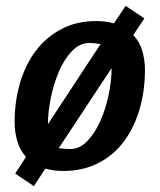

<svg xmlns="http://www.w3.org/2000/svg" viewBox="-20 -574 546 657"><path d="M370 -494 410 -554 474 -511 436 -454Q458 -431 467 -399.5Q476 -368 476 -335Q476 -263 457.5 -200Q439 -137 404 -90Q369 -43 316.5 -16Q264 11 197 11Q179 11 164 9Q149 7 135 3L96 63L32 20L69 -37Q48 -60 39 -91.5Q30 -123 30 -156Q30 -227 48.5 -290Q67 -353 102.5 -400Q138 -447 190 -474.5Q242 -502 309 -502Q341 -502 370 -494ZM144 -149 324 -423Q314 -425 304 -426Q294 -427 286 -427Q253 -427 226.5 -399.5Q200 -372 182 -330Q164 -288 154 -239.5Q144 -191 144 -149ZM362 -341 181 -67Q202 -64 220 -64Q253 -64 279 -91.5Q305 -119 323.5 -160.5Q342 -202 352 -250.5Q362 -299 362 -341Z"/></svg>

Font: Amaranth
Style: Italic
Weight: 400
Designer: Gesine Todt
Foundry: Gesine Todt
Version: Version 1.001